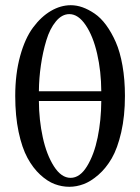

<svg xmlns="http://www.w3.org/2000/svg" viewBox="-20 -715 542 745"><path d="M373 -323.2H130.9Q131.3 -249.5 146 -182.1Q160.6 -114.7 189.2 -69.8Q217.8 -24.9 253.9 -24.9Q290 -24.9 317.6 -69.8Q345.2 -114.7 358.9 -181.6Q372.6 -248.5 373 -323.2ZM249 -660.2Q220.2 -660.2 196.8 -631.8Q173.3 -603.5 159.7 -558.1Q146 -512.7 138.7 -461.9Q131.3 -411.1 130.9 -360.8H373Q372.6 -438.5 356.9 -506.6Q341.3 -574.7 312.5 -617.4Q283.7 -660.2 249 -660.2ZM39.1 -342.8Q39.1 -428.2 58.1 -497.3Q77.1 -566.4 108.4 -608.4Q139.6 -650.4 177.5 -672.6Q215.3 -694.8 254.9 -694.8Q277.3 -694.8 300 -686.8Q322.8 -678.7 346.9 -662.4Q371.1 -646 391.8 -617.7Q412.6 -589.4 429.2 -551.8Q445.8 -514.2 455.3 -460.2Q464.8 -406.2 464.8 -342.8Q464.8 -264.6 450.4 -201.9Q436 -139.2 413.6 -100.6Q391.1 -62 361.6 -36.4Q332 -10.7 304.2 -0.5Q276.4 9.8 249 9.8Q220.2 9.8 192.1 -0.7Q164.1 -11.2 136 -37.1Q107.9 -63 86.7 -102.1Q65.4 -141.1 52.2 -203.1Q39.1 -265.1 39.1 -342.8Z"/></svg>

Font: Common Serif News
Style: Regular
Weight: 450
Designer: Philipp H. Poll, Khaled Hosny
Foundry: Stefan Peev, Context Ltd.
Version: Version 1.026